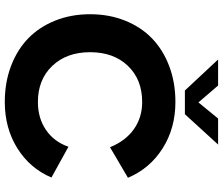

<svg xmlns="http://www.w3.org/2000/svg" viewBox="-85 -845 940 810"><g transform="rotate(90 385.0 -440.0)"><path d="M410.2 9.8Q327.6 9.8 258.8 -16.4Q189.9 -42.5 141.8 -89.1Q93.8 -135.7 66.9 -202.9Q40 -270 40 -350.1Q40 -430.2 66.9 -497.3Q93.8 -564.5 141.8 -611.1Q189.9 -657.7 258.8 -683.8Q327.6 -710 410.2 -710Q520.5 -710 605.7 -656.2Q690.9 -602.5 730 -509.8L601.1 -434.1Q574.7 -499.5 525.1 -534.7Q475.6 -569.8 410.2 -569.8Q315.4 -569.8 257.8 -509.5Q200.2 -449.2 200.2 -350.1Q200.2 -251 258.1 -190.4Q315.9 -129.9 410.2 -129.9Q478.5 -129.9 528.3 -164.1Q578.1 -198.2 599.1 -258.8L729 -187Q689.9 -95.7 605.2 -43Q520.5 9.8 410.2 9.8ZM461.9 -750H361.8L231 -890.1H340.8L412.1 -807.1L480 -890.1H589.8Z"/></g></svg>

Font: Gully
Style: Bold
Weight: 700
Designer: jaikishan Patel
Foundry: MagicType
Version: Version 1.000;Glyphs 3.2 (3242)